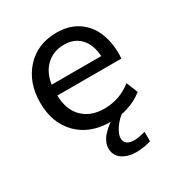

<svg xmlns="http://www.w3.org/2000/svg" viewBox="-169 -635 908 964"><g transform="rotate(-30 284.5 -153.5)"><path d="M345.2 207Q296.4 207 263.9 184.8Q231.4 162.6 231.4 122.1Q231.4 83.5 263.2 49.3Q294.9 15.1 337.4 -7.3L388.7 -4.9Q355 17.1 332.3 50Q309.6 83 309.6 107.9Q309.6 127.9 323.5 138.9Q337.4 149.9 365.2 149.9Q389.6 149.9 430.2 138.7V193.4Q386.7 207 345.2 207ZM144.5 -299.3H432.1Q427.2 -368.2 392.1 -405.3Q356.9 -442.4 298.3 -442.4Q236.8 -442.4 195.6 -404.3Q154.3 -366.2 144.5 -299.3ZM309.6 10.7Q189.9 10.7 119.6 -60.3Q49.3 -131.3 49.3 -249Q49.3 -364.7 116.9 -439.2Q184.6 -513.7 295.9 -513.7Q366.2 -513.7 416.3 -481Q466.3 -448.2 490.5 -392.1Q514.6 -335.9 514.6 -261.7Q514.6 -252.4 513.2 -237.8H142.1Q143.6 -153.8 190.4 -108.2Q237.3 -62.5 314.5 -62.5Q404.3 -62.5 473.6 -118.2L500.5 -51.8Q419.9 10.7 309.6 10.7Z"/></g></svg>

Font: Muli
Style: Regular
Weight: 400
Designer: Vernon Adams
Foundry: newtypography
Version: Version 2; ttfautohint (v1.00rc1.6-4cba) -l 8 -r 50 -G 200 -